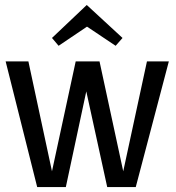

<svg xmlns="http://www.w3.org/2000/svg" viewBox="-20 -759 713 779"><path d="M190.9 -605 332 -738.8 477.1 -605 449.2 -573.2 333 -650.9 217.8 -573.2ZM530.8 0H415L330.1 -388.2L247.1 0H130.9L2.9 -509.8H95.2L190.9 -64L287.1 -509.8H383.8L480 -64L576.2 -509.8H665Z"/></svg>

Font: Sansita Light
Style: Regular
Weight: 300
Designer: Pablo Cosgaya
Foundry: Omnibus-Type
Version: Version 1.006;hotconv 1.0.109;makeotfexe 2.5.65596